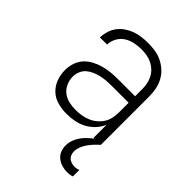

<svg xmlns="http://www.w3.org/2000/svg" viewBox="-218 -653 986 986"><g transform="rotate(45 275.0 -160.0)"><path d="M233 12Q201 12 169.5 4Q138 -4 114.5 -25.5Q91 -47 79.5 -78Q68 -109 68 -141Q68 -167 76 -192.5Q84 -218 101.5 -237.5Q119 -257 142.5 -269.5Q166 -282 191 -289Q216 -296 242 -298.5Q268 -301 294 -301H418V-352Q418 -371 414.5 -390Q411 -409 402 -426.5Q393 -444 379 -457.5Q365 -471 347.5 -479.5Q330 -488 311 -491.5Q292 -495 272 -495Q247 -495 222 -490Q197 -485 175.5 -471.5Q154 -458 141.5 -435Q129 -412 128 -387H76Q77 -410 84 -433Q91 -456 105 -474.5Q119 -493 138.5 -506.5Q158 -520 180 -528Q202 -536 225.5 -539Q249 -542 272 -542Q298 -542 324 -538Q350 -534 373.5 -522.5Q397 -511 416.5 -493Q436 -475 448 -452Q460 -429 465 -403.5Q470 -378 470 -352V0H418V-94Q407 -68 387.5 -47Q368 -26 343 -12.5Q318 1 290 6.5Q262 12 233 12ZM251 -35Q272 -35 293 -38.5Q314 -42 333.5 -50Q353 -58 370 -72Q387 -86 398 -103.5Q409 -121 413.5 -142Q418 -163 418 -184V-254H294Q275 -254 256 -252.5Q237 -251 218 -246.5Q199 -242 181.5 -234.5Q164 -227 149.5 -214.5Q135 -202 127.5 -183.5Q120 -165 120 -146Q120 -122 130 -99Q140 -76 159 -61Q178 -46 202.5 -40.5Q227 -35 251 -35ZM447 222Q428 222 409 216.5Q390 211 374.5 199Q359 187 351.5 168.5Q344 150 344 131Q344 104 355.5 79.5Q367 55 385 35.5Q403 16 425 0Q447 -16 470 -29V0Q456 12 443.5 25.5Q431 39 420.5 54Q410 69 403 86.5Q396 104 396 122Q396 133 400 143.5Q404 154 412 161Q420 168 431 171.5Q442 175 453 175Q461 175 468.5 173.5Q476 172 483 169V216Q475 219 465.5 220.5Q456 222 447 222Z"/></g></svg>

Font: Lode Dark Term
Style: Regular
Weight: 400
Monospace: yes
Designer: Belleve Invis
Foundry: Belleve Invis
Version: Version 29.2.0